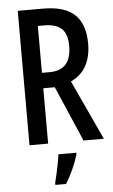

<svg xmlns="http://www.w3.org/2000/svg" viewBox="-62 -806 600 1016"><g transform="rotate(-5 238.5 -297.5)"><path d="M206 -765Q321 -765 374.5 -714Q428 -663 428 -560Q428 -491 402 -443Q376 -395 320 -368L467 -51H359L232 -345H171V-51H72V-765ZM205 -676H171V-427H212Q327 -427 327 -556Q327 -620 297 -648Q267 -676 205 -676ZM315 20Q304 57 285.5 97.5Q267 138 247 170H190V159Q195 141 201 113.5Q207 86 212.5 58Q218 30 220 10H315Z"/></g></svg>

Font: Noto Sans Tamil UI ExtraCondensed Medium
Style: Regular
Weight: 500
Width: 2
Designer: Jelle Bosma - Monotype Design Team
Foundry: Monotype Imaging Inc.
Version: Version 2.004; ttfautohint (v1.8.4.7-5d5b)